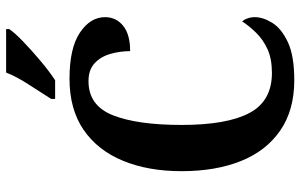

<svg xmlns="http://www.w3.org/2000/svg" viewBox="-197 -774 981 627"><g transform="rotate(-90 293.5 -460.5)"><path d="M345 10Q247 10 180.5 -36Q114 -82 81 -164.5Q48 -247 48 -358Q48 -467 82 -549.5Q116 -632 183 -678Q250 -724 350 -724Q450 -724 500.5 -690Q551 -656 551 -608Q551 -572 523 -549Q495 -526 440 -526Q440 -559 431 -590.5Q422 -622 400.5 -642Q379 -662 342 -662Q262 -662 230.5 -582Q199 -502 199 -358Q199 -210 238 -136.5Q277 -63 369 -63Q415 -63 446.5 -77.5Q478 -92 500 -114.5Q522 -137 537 -160Q543 -154 547 -142.5Q551 -131 551 -119Q551 -92 532.5 -62Q514 -32 469.5 -11Q425 10 345 10ZM284 -784Q304 -816 330.5 -856.5Q357 -897 370 -931H512V-921Q501 -904 472 -876Q443 -848 408.5 -819Q374 -790 345 -771H284Z"/></g></svg>

Font: Noto Serif Khmer Condensed
Style: Bold
Weight: 700
Width: 3
Designer: Danh Hong and the Monotype Design Team
Foundry: Monotype Imaging Inc.
Version: Version 2.004; ttfautohint (v1.8.4.7-5d5b)